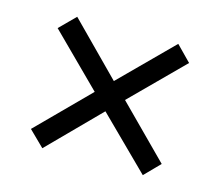

<svg xmlns="http://www.w3.org/2000/svg" viewBox="-72 -665 716 624"><g transform="rotate(15 286.0 -353.0)"><path d="M456 -574 506 -523 336 -353 505 -183 455 -132 284 -301 117 -132 65 -183 234 -353 64 -522 116 -574 285 -403Z"/></g></svg>

Font: Go Noto Current
Style: Regular
Weight: 400
Designer: Monotype Design Team
Foundry: Monotype Imaging Inc.
Version: Version 2.007; ttfautohint (v1.8) -l 8 -r 50 -G 200 -x 14 -D